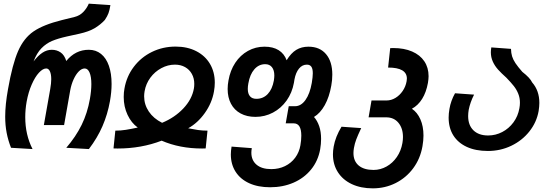

<svg xmlns="http://www.w3.org/2000/svg" viewBox="-20 -814 3040 1053"><path d="M8.5 -174.5Q8.5 -240 24 -325.5Q48 -462 79.2 -533.5Q110.5 -605 164.2 -641.8Q218 -678.5 318 -703.5L389 -721Q417 -728 436.5 -748Q456 -768 467 -794L585.5 -786Q581 -758 575 -741.8Q569 -725.5 555 -704.5Q530.5 -678 498.8 -659.2Q467 -640.5 415.5 -629L347 -614Q298 -603 265.8 -589.5Q233.5 -576 207.5 -549.5Q181.5 -523 164 -477Q188 -508.5 212.5 -524.8Q237 -541 264 -541Q291.5 -541 312.5 -526.5Q333.5 -512 343.5 -479.5Q393.5 -541 467 -541Q506 -541 534.2 -518.2Q562.5 -495.5 577.2 -453.2Q592 -411 592 -353.5Q592 -310 583 -259Q570 -186.5 542 -122Q514 -57.5 467.5 3.5L343.5 -3.5Q396 -64.5 427.8 -129.2Q459.5 -194 473 -271Q481 -316 481 -353Q481 -393.5 471.2 -416Q461.5 -438.5 444.5 -438.5Q428 -438.5 412 -422.2Q396 -406 383.5 -378.5Q371 -351 365 -318L331.5 -128H220.5L255.5 -326Q261 -357.5 261 -379.5Q261 -407 253.8 -422.8Q246.5 -438.5 233.5 -438.5Q215 -438.5 193.5 -415.2Q172 -392 153.8 -350.2Q135.5 -308.5 126 -256Q118.5 -213.5 118.5 -171.5Q118.5 -74.5 158.5 3.5L40.5 -3.5Q24.5 -44 16.5 -85.5Q8.5 -127 8.5 -174.5Z M735.5 -114.5Q700.5 -139.5 679.5 -184.2Q658.5 -229 658.5 -282Q658.5 -307.5 662.5 -328Q674 -395 713.8 -447.5Q753.5 -500 813.2 -529.2Q873 -558.5 943 -558.5Q1007.5 -558.5 1056.2 -533.5Q1105 -508.5 1131.5 -463.8Q1158 -419 1158 -360.5Q1158 -337.5 1153.5 -312.5Q1142.5 -249 1103.2 -194Q1064 -139 1012 -110.5Q1041.5 -104.5 1066 -101Q1090.5 -97.5 1118 -97.5L1108 0L1088.5 0.5Q965.5 0.5 866.5 -42.5Q755 0.5 625 0.5L602.5 0L612.5 -97.5Q642 -97.5 670.2 -102Q698.5 -106.5 735.5 -114.5ZM770.5 -286Q770.5 -240.5 796.2 -202.2Q822 -164 869 -140.5Q938 -169 985.5 -219.2Q1033 -269.5 1043.5 -329Q1045.5 -340.5 1045.5 -354Q1045.5 -384.5 1032.2 -408.5Q1019 -432.5 995 -446Q971 -459.5 939.5 -459.5Q900.5 -459.5 864.8 -440.2Q829 -421 804.5 -387.8Q780 -354.5 773 -313.5Q770.5 -298.5 770.5 -286Z M1246 33Q1246 14 1250 -10L1361 -1.5Q1358.5 12.5 1358.5 23Q1358.5 65 1387 89.2Q1415.5 113.5 1468 113.5Q1509 113.5 1543 97Q1577 80.5 1599 50.8Q1621 21 1627.5 -17Q1632.5 -45 1632.5 -70Q1632.5 -137.5 1591 -137.5H1547L1563.5 -231.5H1598Q1631 -231.5 1655.2 -265.5Q1679.5 -299.5 1690 -359.5Q1695.5 -392.5 1695.5 -412Q1695.5 -437 1687.5 -448.2Q1679.5 -459.5 1663 -459.5Q1637.5 -459.5 1619.8 -437.8Q1602 -416 1595 -378.5L1592 -360Q1582 -305 1551.8 -262.5Q1521.5 -220 1477 -196.5Q1432.5 -173 1381 -173Q1334 -173 1299.5 -191.8Q1265 -210.5 1246.8 -245Q1228.5 -279.5 1228.5 -326Q1228.5 -348.5 1233 -372.5Q1242.5 -427.5 1270.2 -469.5Q1298 -511.5 1339.8 -534.8Q1381.5 -558 1430.5 -558Q1477.5 -558 1508.2 -538.8Q1539 -519.5 1552 -483.5Q1576 -523 1604.8 -540.5Q1633.5 -558 1671.5 -558Q1733.5 -558 1768 -517.2Q1802.5 -476.5 1802.5 -405Q1802.5 -374.5 1797 -345Q1786 -282 1761.2 -237.5Q1736.5 -193 1702 -172.5Q1720 -152.5 1730.5 -122.2Q1741 -92 1741 -52Q1741 -25 1736 4.5Q1724.5 68.5 1686.2 115.5Q1648 162.5 1589.8 187.8Q1531.5 213 1461.5 213Q1395 213 1346.5 190.8Q1298 168.5 1272 127.8Q1246 87 1246 33ZM1482 -372.5Q1484.5 -389 1484.5 -400Q1484.5 -429 1471.5 -445.5Q1458.5 -462 1434.5 -462Q1399.5 -462 1375 -434Q1350.5 -406 1342 -356.5Q1339 -340 1339 -326.5Q1339 -300 1351 -286Q1363 -272 1386 -272Q1423.5 -272 1448.5 -298.5Q1473.5 -325 1482 -372.5Z M1806 32.5Q1806 13 1810 -10Q1819.5 -64 1853 -119L1961 -111.5Q1942 -71 1933.8 -49.2Q1925.5 -27.5 1921 -2Q1918.5 14 1918.5 25Q1918.5 69.5 1947.2 93.8Q1976 118 2028.5 118Q2066.5 118 2100 99.2Q2133.5 80.5 2156.5 47Q2179.5 13.5 2187 -29.5Q2190 -47 2190 -62.5Q2190 -110.5 2165.2 -140.5Q2140.5 -170.5 2098 -170.5H2001.5L2017.5 -263H2100Q2125.5 -263 2148.8 -277Q2172 -291 2188.5 -315.2Q2205 -339.5 2210 -368.5Q2211.5 -376 2211.5 -383Q2211.5 -443.5 2108.5 -443.5L2120 -550Q2125.5 -550.5 2137 -550.5Q2196.5 -550.5 2240.2 -531.5Q2284 -512.5 2307.2 -477.8Q2330.5 -443 2330.5 -396Q2330.5 -381.5 2327 -359.5Q2317.5 -307.5 2295.2 -271.8Q2273 -236 2239 -217.5Q2268.5 -198 2285.5 -159.8Q2302.5 -121.5 2302.5 -70.5Q2302.5 -44 2297 -12Q2285 56.5 2246.2 108.8Q2207.5 161 2149.8 190Q2092 219 2024.5 219Q1959 219 1909.5 195.8Q1860 172.5 1833 130.2Q1806 88 1806 32.5Z M2440.5 -169Q2440.5 -191.5 2445 -217Q2452.5 -261.5 2475.5 -302.5L2580 -295Q2558.5 -252.5 2550.5 -211.5Q2547.5 -193.5 2547.5 -177.5Q2547.5 -127.5 2576.5 -99.2Q2605.5 -71 2657 -71Q2698 -71 2734.5 -90Q2771 -109 2796 -143Q2821 -177 2828.5 -220Q2831.5 -236.5 2831.5 -250.5Q2831.5 -277.5 2822.2 -300.2Q2813 -323 2798 -342Q2783 -361 2757.5 -387.5Q2729.5 -412.5 2711.5 -432.5Q2693.5 -452.5 2682.8 -476.2Q2672 -500 2672 -527.5Q2672 -538 2674.5 -554L2782.5 -546Q2783 -523 2788.5 -505Q2794 -487 2807 -467.5Q2820 -448 2844.5 -420Q2887 -387 2898.5 -362Q2938 -317 2938 -249.5Q2938 -230 2934 -205Q2923 -143 2883.2 -93Q2843.5 -43 2784 -14.5Q2724.5 14 2656 14Q2589 14 2540.5 -8.2Q2492 -30.5 2466.2 -71.5Q2440.5 -112.5 2440.5 -169Z"/></svg>

Font: JuliaMono SemiBoldItalic
Style: Regular
Weight: 600
Italic angle: -9°
Monospace: yes
Designer: cormullion
Foundry: corm
Version: Version 0.049; ttfautohint (v1.8.4)